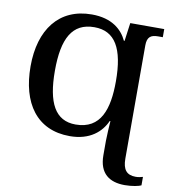

<svg xmlns="http://www.w3.org/2000/svg" viewBox="-101 -813 1031 1141"><g transform="rotate(10 415.0 -242.5)"><path d="M728 240C773 240 814 231 827 224V173C813 177 800 180 784 180C730 180 705 151 705 84V-599C705 -650 727 -665 770 -665H799V-714H594L579 -604H575C545 -668 482 -725 361 -725C163 -725 55 -580 55 -359C55 -137 156 10 356 10C478 10 545 -52 575 -120H579C576 -79 574 -41 573 0V87C573 197 636 240 728 240ZM378 -64C255 -64 202 -164 202 -358C202 -552 255 -653 389 -653C514 -653 570 -556 570 -358C570 -192 531 -64 378 -64Z"/></g></svg>

Font: Noto Serif SemiBold
Style: Regular
Weight: 600
Designer: Monotype Design Team
Foundry: Monotype Imaging Inc.
Version: Version 2.013